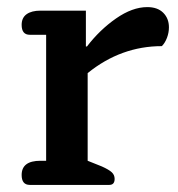

<svg xmlns="http://www.w3.org/2000/svg" viewBox="-20 -521 501 541"><path d="M41 -28Q41 -68 94 -68H110V-423H64Q41 -423 41 -451Q41 -471 55 -481Q69 -491 94 -491H222V-390H225Q261 -437 307 -469Q353 -501 395 -501Q424 -501 440 -485Q456 -469 456 -444Q456 -429 450.5 -414.5Q445 -400 436 -391Q321 -391 227 -315V-68L267 -52Q287 -43 295 -35.5Q303 -28 303 -17Q303 0 288 0H64Q41 0 41 -28Z"/></svg>

Font: Maitree SemiBold
Style: Regular
Weight: 600
Designer: CadsonDemak Team
Foundry: CadsonDemak
Version: Version 1.001